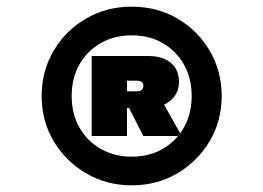

<svg xmlns="http://www.w3.org/2000/svg" viewBox="-20 -905 790 576"><path d="M255 -737H424Q468 -737 492.5 -716.5Q517 -696 517 -659Q517 -625 491 -603Q465 -581 424 -581H361V-497H255ZM361 -631H390Q410 -631 410 -647Q410 -663 390 -663H361ZM410 -497 359 -597H469L525 -497ZM375 -349Q300 -349 238.5 -385Q177 -421 141 -481.5Q105 -542 105 -617Q105 -692 141 -753Q177 -814 238.5 -849.5Q300 -885 375 -885Q451 -885 512 -849.5Q573 -814 609 -753Q645 -692 645 -617Q645 -542 609 -481.5Q573 -421 512 -385Q451 -349 375 -349ZM375 -435Q428 -435 468.5 -458.5Q509 -482 532 -523Q555 -564 555 -617Q555 -670 532 -711Q509 -752 468.5 -775.5Q428 -799 375 -799Q323 -799 282 -775.5Q241 -752 218 -711Q195 -670 195 -617Q195 -564 218 -523Q241 -482 282 -458.5Q323 -435 375 -435Z"/></svg>

Font: Martian Mono SemiExpanded ExtraBold
Style: Regular
Weight: 800
Width: 6
Designer: Roman Shamin
Foundry: Evil Martians
Version: Version 1.000